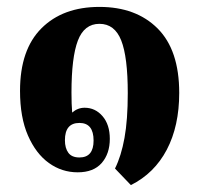

<svg xmlns="http://www.w3.org/2000/svg" viewBox="-20 -490 576 556"><path d="M359 46 313 -2Q331 -38 340.5 -90.5Q350 -143 350 -220Q350 -325 331 -373Q312 -421 268 -421Q224 -421 205.5 -372.5Q187 -324 187 -222Q187 -188 189 -164Q205 -178 225 -178Q256 -178 277 -153.5Q298 -129 298 -88Q298 -45 274.5 -18Q251 9 205 9Q159 9 121.5 -18Q84 -45 61 -97.5Q38 -150 38 -227Q38 -346 100 -408Q162 -470 268 -470Q374 -470 436.5 -407.5Q499 -345 499 -221Q499 -125 463 -56.5Q427 12 359 46ZM210 -34Q251 -34 251 -83Q251 -134 210 -134Q168 -134 168 -84Q168 -61 178 -47.5Q188 -34 210 -34Z"/></svg>

Font: Noto Serif Thai Condensed ExtraBold
Style: Regular
Weight: 800
Width: 3
Designer: Monotype Design Team
Foundry: Monotype Imaging Inc.
Version: Version 2.002; ttfautohint (v1.8.4.7-5d5b)